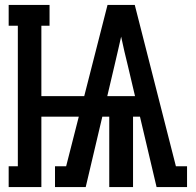

<svg xmlns="http://www.w3.org/2000/svg" viewBox="-20 -755 790 775"><path d="M15 0V-84H52V-651H15V-735H180V-651H147V-367H320L414 -735H524L690 -84H735V0H612L545 -284H517V0H421V-284H393L326 0H202V-84H247L298 -284H147V0ZM525 -367 496 -490Q489 -519 482 -548Q475 -577 469 -607Q462 -577 455.5 -548Q449 -519 442 -490L413 -367Z"/></svg>

Font: Iosevka Etoile Medium
Style: Regular
Weight: 500
Designer: Belleve Invis
Foundry: Belleve Invis
Version: Version 22.1.2; ttfautohint (v1.8.4)